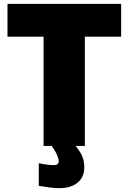

<svg xmlns="http://www.w3.org/2000/svg" viewBox="-20 -760 670 1000"><path d="M207 -569H19V-740H611V-569H422V0H374Q400 32 409.5 57Q419 82 419 111Q419 162 384.5 191Q350 220 288 220Q267 220 239.5 216.5Q212 213 182 208V90Q203 95 225 97.5Q247 100 259 100Q275 100 280.5 94Q286 88 286 80Q286 68 277 47Q268 26 249 0H207Z"/></svg>

Font: Encode Sans Narrow
Style: Black
Weight: 900
Designer: Pablo Impallari, Andres Torresi
Foundry: Pablo Impallari, Andres Torresi
Version: Version 1.000; ttfautohint (v1.00) -l 8 -r 50 -G 200 -x 14 -